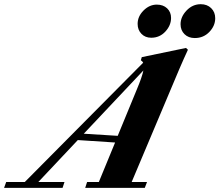

<svg xmlns="http://www.w3.org/2000/svg" viewBox="-89 -908 1061 928"><path d="M852.5 -724.1Q821.8 -724.1 802.7 -742.9Q783.7 -761.7 783.7 -791Q783.7 -826.7 812.7 -857.2Q841.8 -887.7 881.3 -887.7Q912.1 -887.7 931.6 -868.7Q951.2 -849.6 951.2 -819.8Q951.2 -783.2 922.9 -753.7Q894.5 -724.1 852.5 -724.1ZM642.1 -725.6Q612.8 -725.6 594.5 -744.6Q576.2 -763.7 576.2 -792.5Q576.2 -828.6 604.7 -857.2Q633.3 -885.7 668.9 -885.7Q699.7 -885.7 718.8 -867.7Q737.8 -849.6 737.8 -821.3Q737.8 -785.2 710.2 -755.4Q682.6 -725.6 642.1 -725.6ZM-69.3 0 -59.1 -28.3H30.8L603 -605Q599.6 -611.8 591.8 -616.7L596.2 -631.8L810.1 -676.3L819.3 -667.5Q800.8 -627.9 778.3 -575.7L547.4 -28.3H621.6L610.8 0H322.8L332 -28.3H388.7L467.3 -219.2L287.1 -231L96.2 -28.3H222.7L213.4 0ZM572.3 -475.6Q598.1 -537.1 604 -567.4L315.9 -261.7L480 -251.5Z"/></svg>

Font: Elstob 18pt ExtraBold
Style: Italic
Weight: 800
Italic angle: -20°
Designer: Peter S. Baker
Version: Version 1.015